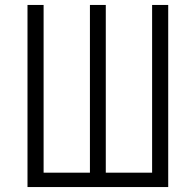

<svg xmlns="http://www.w3.org/2000/svg" viewBox="-20 -755 790 775"><path d="M91 0V-735H156V-58H343V-735H407V-58H594V-735H659V0Z"/></svg>

Font: Iosevka Aile Custom Light
Style: Regular
Weight: 300
Designer: Belleve Invis
Foundry: Belleve Invis
Version: Version 17.0.2; ttfautohint (v1.8.3)